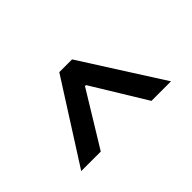

<svg xmlns="http://www.w3.org/2000/svg" viewBox="-151 -746 903 903"><g transform="rotate(45 300.0 -294.5)"><path d="M99 -252V-337L501 -593V-463L231 -298V-291L501 -126V4Z"/></g></svg>

Font: IBM Plex Sans Hebrew SemiBold
Style: Regular
Weight: 600
Designer: Mike Abbink, Paul van der Laan, Pieter van Rosmalen, Yanek Iontef
Foundry: Bold Monday
Version: Version 1.2